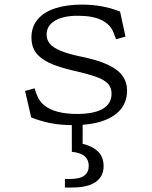

<svg xmlns="http://www.w3.org/2000/svg" viewBox="-20 -532 660 834"><path d="M115.5 -22 89 -137 130 -148.5 140 -120.5Q150 -92 173.2 -73.8Q196.5 -55.5 231 -46.5Q265.5 -37.5 310.5 -37Q386.5 -36.5 425.5 -58.8Q464.5 -81 464.5 -125.5Q464.5 -151.5 449.2 -168.2Q434 -185 399 -197.8Q364 -210.5 298 -225.5Q233 -240.5 193.5 -259.2Q154 -278 135.2 -304.5Q116.5 -331 116.5 -368.5Q116.5 -416 143.8 -448Q171 -480 220.2 -496Q269.5 -512 336 -512Q383 -512 423.8 -504.2Q464.5 -496.5 501.5 -482L525 -373L484 -361.5L473.5 -389.5Q460.5 -424.5 423 -443.8Q385.5 -463 322 -463.5Q258 -464.5 220.2 -443Q182.5 -421.5 182.5 -381.5Q182.5 -359.5 196.2 -342.5Q210 -325.5 242.5 -311.8Q275 -298 330 -286.5Q404.5 -271.5 448.5 -250.8Q492.5 -230 512.2 -202.5Q532 -175 532 -137.5Q532 -93 506.2 -59.5Q480.5 -26 427.8 -7.2Q375 11.5 296 11.5Q243 11.5 199 2.8Q155 -6 115.5 -22ZM262 245.5H281.5Q327.5 245.5 346.5 230.5Q365.5 215.5 365.5 189Q365.5 162 347.5 146.5Q329.5 131 292 127.5V-24H339V114L323.5 89.5Q371.5 97.5 400.8 121.8Q430 146 430 189.5Q430 234.5 395.5 258.5Q361 282.5 294 282.5H262Z"/></svg>

Font: Monaspace Xenon Var ExtraLight
Style: Regular
Weight: 200
Designer: Riley Cran and the Lettermatic Team
Version: Version 1.200 (Monaspace Xenon Var)